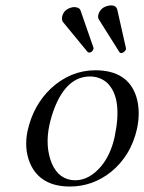

<svg xmlns="http://www.w3.org/2000/svg" viewBox="-20 -678 531 708"><path d="M254.4 -651.9Q272 -650.9 276.4 -641.1L324.7 -502Q325.7 -501 324.7 -498Q321.8 -485.8 309.1 -483.9Q304.7 -484.9 302.7 -486.8L211.9 -597.2Q207 -606 209 -616.2Q214.4 -641.1 240.2 -649.4Q247.6 -651.9 254.4 -651.9ZM392.1 -658.2Q408.2 -656.7 412.1 -644L444.3 -501Q444.8 -498 444.3 -495.1Q438.5 -484.4 427.2 -481.9Q422.9 -482.9 420.9 -484.9L344.7 -606Q340.3 -612.8 342.3 -622.1Q347.7 -646.5 373 -655.3Q382.8 -658.2 392.1 -658.2ZM81.5 -194.8Q102.5 -290 168 -352.1Q240.2 -418.5 331.1 -418.9Q453.1 -418.9 483.4 -318.8Q498.5 -267.1 485.4 -204.1Q463.4 -104.5 389.2 -43.9Q321.3 9.8 237.8 9.8Q127.4 9.8 90.3 -77.1Q68.4 -130.4 81.5 -194.8ZM312 -396Q226.6 -396 181.2 -280.3Q169.4 -250 162.1 -216.8Q145.5 -138.2 170.9 -75.7Q197.3 -14.2 256.8 -13.2Q309.1 -13.2 353 -64.9Q388.7 -108.4 402.8 -173.8Q432.6 -314.9 376.5 -371.1Q350.6 -395.5 312 -396Z"/></svg>

Font: Linux Libertine Display Slanted O
Style: Slanted
Weight: 400
Designer: Philipp H. Poll
Foundry: Philipp H. Poll
Version: Version 5.0.9